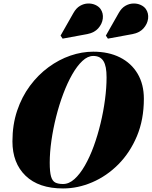

<svg xmlns="http://www.w3.org/2000/svg" viewBox="-20 -1051 854 1081"><path d="M335 10Q198 10 124 -61.5Q50 -133 50 -255Q50 -349 76.5 -427.8Q103 -506.5 148.8 -568Q194.5 -629.5 253 -672.5Q311.5 -715.5 376.2 -737.8Q441 -760 505 -760Q591.5 -760 655.5 -727.8Q719.5 -695.5 754.8 -636Q790 -576.5 790 -495Q790 -377.5 750.8 -284.2Q711.5 -191 646 -125.2Q580.5 -59.5 499.5 -24.8Q418.5 10 335 10ZM335 -15Q368.5 -15 399.5 -43Q430.5 -71 458 -119Q485.5 -167 507.8 -228Q530 -289 546.2 -356.5Q562.5 -424 571.2 -490.5Q580 -557 580 -615Q580 -647 575.8 -669.8Q571.5 -692.5 562.5 -707Q553.5 -721.5 539.2 -728.8Q525 -736 505 -736Q474 -736 444 -708Q414 -680 386.5 -631.8Q359 -583.5 336 -522.2Q313 -461 296 -393.5Q279 -326 269.5 -259.5Q260 -193 260 -135Q260 -82.5 267.5 -57Q275 -31.5 291.5 -23.2Q308 -15 335 -15ZM587.5 -833.5 576 -850.5 648.5 -978Q664 -1005.5 685.5 -1018Q707 -1030.5 729.8 -1031.2Q752.5 -1032 771.5 -1023.5Q790.5 -1015 801 -1000.5Q817.5 -976.5 813.8 -946.2Q810 -916 787.8 -891.2Q765.5 -866.5 726 -859ZM332.5 -833.5 321 -850.5 393.5 -978Q409 -1005.5 430.5 -1018Q452 -1030.5 474.8 -1031.2Q497.5 -1032 516.5 -1023.5Q535.5 -1015 546 -1000.5Q562.5 -976.5 558.8 -946.2Q555 -916 532.8 -891.2Q510.5 -866.5 471 -859Z"/></svg>

Font: Bodoni Moda 9pt Black
Style: Italic
Weight: 900
Italic angle: -13°
Designer: Owen Earl
Foundry: indestructible type
Version: Version 2.004